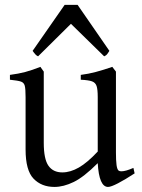

<svg xmlns="http://www.w3.org/2000/svg" viewBox="-20 -738 570 773"><path d="M373.5 -81.1Q317.9 -25.4 276.9 -5.4Q235.8 14.6 199.2 14.6Q147 14.6 115 -18.8Q83 -52.2 83 -136.2V-347.2Q83 -380.9 79.6 -393.1Q76.2 -405.3 64.7 -409.4Q53.2 -413.6 20 -417V-436.5Q54.2 -440.9 81.8 -448.2Q109.4 -455.6 142.6 -468.8L156.2 -449.7V-163.1Q156.2 -97.7 175 -70.8Q193.8 -43.9 231 -43.9Q263.2 -43.9 297.4 -63.5Q331.5 -83 373.5 -127.9V-347.2Q373.5 -377.9 368.9 -391.6Q364.3 -405.3 350.6 -410.4Q336.9 -415.5 305.2 -417V-436.5Q336.4 -440.4 366.5 -448.5Q396.5 -456.5 432.1 -468.8L446.8 -449.7V-124Q446.8 -91.8 449.2 -73.5Q451.7 -55.2 458 -50.8Q461.9 -48.3 468.8 -48.3Q485.8 -48.3 517.1 -62L522 -40Q483.9 -15.1 455.3 -0.2Q426.8 14.6 415 14.6Q378.9 14.6 373.5 -81.1ZM265.6 -642.1 133.3 -511.2Q127.4 -514.2 124.3 -517.1Q121.1 -520 117.4 -525.1Q113.8 -530.3 111.3 -533.2L240.2 -718.3H292.5L420.4 -533.2Q418.9 -531.2 415.3 -525.4Q411.6 -519.5 408.2 -516.6Q404.8 -513.7 399.4 -511.2Z"/></svg>

Font: David Libre
Style: Regular
Weight: 400
Version: Version 1.000